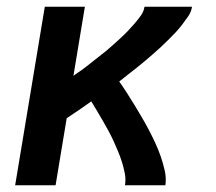

<svg xmlns="http://www.w3.org/2000/svg" viewBox="-20 -550 640 570"><path d="M25 0 113 -530H232L198 -325Q211 -334 223 -342.5Q235 -351 246.5 -360.5Q258 -370 270 -379Q282 -388 293.5 -397.5Q305 -407 316 -417Q327 -427 338 -437Q349 -447 359.5 -458Q370 -469 379.5 -480Q389 -491 398 -503.5Q407 -516 409 -530H550Q548 -515 539 -502Q530 -489 520.5 -476.5Q511 -464 500 -452.5Q489 -441 478 -430Q467 -419 455.5 -408.5Q444 -398 432 -387.5Q420 -377 408 -367Q396 -357 383.5 -347Q371 -337 358.5 -327.5Q346 -318 334 -308Q346 -291 357.5 -273Q369 -255 380 -237Q391 -219 401.5 -201Q412 -183 422 -164Q432 -145 441 -125.5Q450 -106 457 -86Q464 -66 469 -44Q474 -22 471 0H351Q354 -18 350.5 -35.5Q347 -53 342 -69Q337 -85 330.5 -100.5Q324 -116 317 -131.5Q310 -147 302 -161.5Q294 -176 285.5 -191Q277 -206 268.5 -220Q260 -234 251 -249Q233 -236 214.5 -223.5Q196 -211 178 -199L145 0Z"/></svg>

Font: Iosevka Curly Extended Oblique
Style: Bold
Weight: 700
Width: 7
Italic angle: -9°
Monospace: yes
Designer: Belleve Invis
Foundry: Belleve Invis
Version: Version 11.1.0; ttfautohint (v1.8.3)